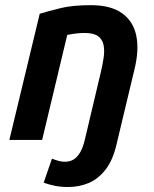

<svg xmlns="http://www.w3.org/2000/svg" viewBox="-20 -556 612 763"><path d="M250.2 187.2Q221.2 187.2 196.8 182.1Q172.2 177 153.5 170L186.5 74.5Q200.8 80.2 213.4 83.5Q226 86.8 237.2 86.8Q258 86.8 272.9 77.5Q287.8 68.2 298.9 48.9Q310 29.5 317 -0.5L380.2 -267.2Q387.8 -298.8 391.9 -327.1Q396 -355.5 391.4 -377.8Q386.8 -400 369.4 -412.5Q352 -425 316.5 -425Q299.8 -425 282.1 -422.9Q264.5 -420.8 247.2 -417.2L147.5 0H17.2L137.8 -501.2Q173.5 -512.2 221.5 -523.9Q269.5 -535.5 340.5 -535.5Q420.2 -535.5 465 -503.5Q509.8 -471.5 521.6 -414Q533.5 -356.5 513.8 -278L443.2 17.2Q428.5 81.2 399.2 118.4Q370 155.5 332 171.4Q294 187.2 250.2 187.2Z"/></svg>

Font: Ubuntu Sans
Style: Italic
Weight: 400
Italic angle: -13.5°
Designer: Dalton Maag Ltd
Foundry: Dalton Maag Ltd
Version: Version 1.006